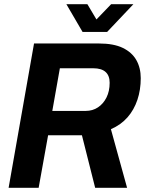

<svg xmlns="http://www.w3.org/2000/svg" viewBox="-20 -894 691 914"><path d="M21 0 142 -687H451Q521 -687 564.5 -666Q608 -645 629 -608Q650 -571 650 -522Q650 -466 634 -418.5Q618 -371 587 -335.5Q556 -300 508 -279L585 0H433L370 -250H209L164 0ZM229 -366H388Q421 -366 446.5 -383Q472 -400 487 -430Q502 -460 502 -500Q502 -534 482.5 -551.5Q463 -569 424 -569H265ZM615 -874 490 -742H373L296 -874H396L459 -768H407L509 -874Z"/></svg>

Font: Archivo SemiCondensed
Style: Bold Italic
Weight: 700
Width: 4
Italic angle: -10°
Designer: Hector Gatti
Foundry: Omnibus-Type
Version: Version 2.001